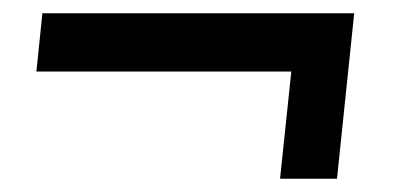

<svg xmlns="http://www.w3.org/2000/svg" viewBox="-20 -345 596 290"><path d="M403 -75 420 -237H35L44 -325H515L489 -75Z"/></svg>

Font: Zilla Slab
Style: Bold Italic
Weight: 700
Italic angle: -6°
Designer: Typotheque.com
Foundry: Typotheque type foundry
Version: Version 1.1; 2017; ttfautohint (v1.6)